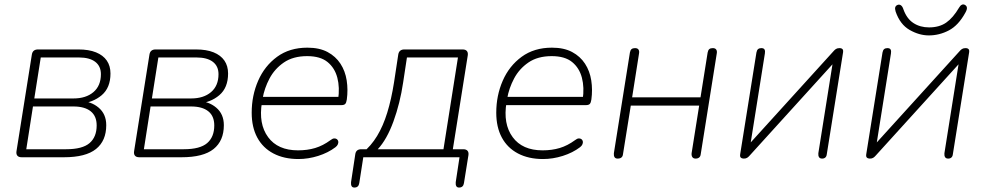

<svg xmlns="http://www.w3.org/2000/svg" viewBox="-20 -706 4423 862"><path d="M77 0Q64 0 58 -7Q52 -14 54 -27L123 -461Q125 -473 132 -478.5Q139 -484 150 -484H332Q379 -484 411 -471Q443 -458 459.5 -434Q476 -410 476 -376Q476 -312 436.5 -278.5Q397 -245 337 -240L339 -252Q388 -252 422.5 -223Q457 -194 457 -144Q457 -74 411 -37Q365 0 267 0ZM98 -36H277Q350 -36 382 -63.5Q414 -91 414 -143Q414 -185 387 -206.5Q360 -228 310 -228H128ZM134 -264H310Q366 -264 399.5 -292.5Q433 -321 433 -373Q433 -409 407.5 -428.5Q382 -448 334 -448H163Z M605 0Q592 0 586 -7Q580 -14 582 -27L651 -461Q653 -473 660 -478.5Q667 -484 678 -484H860Q907 -484 939 -471Q971 -458 987.5 -434Q1004 -410 1004 -376Q1004 -312 964.5 -278.5Q925 -245 865 -240L867 -252Q916 -252 950.5 -223Q985 -194 985 -144Q985 -74 939 -37Q893 0 795 0ZM626 -36H805Q878 -36 910 -63.5Q942 -91 942 -143Q942 -185 915 -206.5Q888 -228 838 -228H656ZM662 -264H838Q894 -264 927.5 -292.5Q961 -321 961 -373Q961 -409 935.5 -428.5Q910 -448 862 -448H691Z M1320 8Q1255 8 1207.5 -17Q1160 -42 1135 -88.5Q1110 -135 1110 -200Q1110 -277 1139 -343.5Q1168 -410 1224 -451Q1280 -492 1360 -492Q1414 -492 1450.5 -472.5Q1487 -453 1508.5 -420Q1530 -387 1536.5 -345Q1543 -303 1537 -259Q1535 -245 1530 -239.5Q1525 -234 1512 -234H1139L1145 -271H1517L1498 -259Q1506 -313 1494.5 -357Q1483 -401 1450.5 -427.5Q1418 -454 1359 -454Q1296 -454 1254.5 -425.5Q1213 -397 1190 -353.5Q1167 -310 1159 -264L1156 -246Q1140 -150 1183.5 -90.5Q1227 -31 1318 -31Q1360 -31 1395 -41.5Q1430 -52 1464 -77Q1473 -84 1480 -84.5Q1487 -85 1492 -81.5Q1497 -78 1498.5 -72Q1500 -66 1497 -58.5Q1494 -51 1486 -45Q1453 -20 1408.5 -6Q1364 8 1320 8Z M1571 136Q1562 136 1558.5 129.5Q1555 123 1556 112L1575 -13Q1578 -36 1602 -36H1646L1608 -20Q1646 -51 1673 -95.5Q1700 -140 1718.5 -200Q1737 -260 1749 -336L1768 -461Q1770 -473 1777 -478.5Q1784 -484 1795 -484H2057Q2070 -484 2076 -477Q2082 -470 2080 -457L2011 -23L1998 -36H2060Q2073 -36 2079 -29Q2085 -22 2083 -9L2063 116Q2060 136 2041 136Q2032 136 2028.5 129.5Q2025 123 2026 112L2043 0H1611L1593 116Q1590 136 1571 136ZM1676 -36H1971L2036 -448H1807L1790 -336Q1776 -242 1746.5 -161Q1717 -80 1676 -36Z M2418 8Q2353 8 2305.5 -17Q2258 -42 2233 -88.5Q2208 -135 2208 -200Q2208 -277 2237 -343.5Q2266 -410 2322 -451Q2378 -492 2458 -492Q2512 -492 2548.5 -472.5Q2585 -453 2606.5 -420Q2628 -387 2634.5 -345Q2641 -303 2635 -259Q2633 -245 2628 -239.5Q2623 -234 2610 -234H2237L2243 -271H2615L2596 -259Q2604 -313 2592.5 -357Q2581 -401 2548.5 -427.5Q2516 -454 2457 -454Q2394 -454 2352.5 -425.5Q2311 -397 2288 -353.5Q2265 -310 2257 -264L2254 -246Q2238 -150 2281.5 -90.5Q2325 -31 2416 -31Q2458 -31 2493 -41.5Q2528 -52 2562 -77Q2571 -84 2578 -84.5Q2585 -85 2590 -81.5Q2595 -78 2596.5 -72Q2598 -66 2595 -58.5Q2592 -51 2584 -45Q2551 -20 2506.5 -6Q2462 8 2418 8Z M2753 6Q2743 6 2739 -0.5Q2735 -7 2736 -18L2808 -470Q2810 -481 2815.5 -485.5Q2821 -490 2831 -490Q2842 -490 2846.5 -483.5Q2851 -477 2849 -466L2818 -269H3125L3157 -470Q3159 -481 3164.5 -485.5Q3170 -490 3180 -490Q3191 -490 3195.5 -483.5Q3200 -477 3198 -466L3126 -14Q3125 -4 3119 1Q3113 6 3103 6Q3093 6 3088.5 -0.5Q3084 -7 3085 -18L3119 -232H2812L2777 -14Q2776 -4 2770 1Q2764 6 2753 6Z M3320 6Q3314 6 3309.5 4Q3305 2 3303.5 -2Q3302 -6 3303 -13L3376 -470Q3378 -481 3383.5 -485.5Q3389 -490 3398 -490Q3409 -490 3412.5 -483.5Q3416 -477 3414 -466L3345 -32H3319L3722 -476Q3727 -482 3733 -486Q3739 -490 3749 -490Q3755 -490 3759 -488Q3763 -486 3764.5 -482Q3766 -478 3765 -471L3692 -14Q3691 -4 3685.5 1Q3680 6 3671 6Q3661 6 3657 -0.5Q3653 -7 3654 -18L3723 -452H3749L3346 -8Q3341 -2 3335 2Q3329 6 3320 6Z M3886 6Q3880 6 3875.5 4Q3871 2 3869.5 -2Q3868 -6 3869 -13L3942 -470Q3944 -481 3949.5 -485.5Q3955 -490 3964 -490Q3975 -490 3978.5 -483.5Q3982 -477 3980 -466L3911 -32H3885L4288 -476Q4293 -482 4299 -486Q4305 -490 4315 -490Q4321 -490 4325 -488Q4329 -486 4330.5 -482Q4332 -478 4331 -471L4258 -14Q4257 -4 4251.5 1Q4246 6 4237 6Q4227 6 4223 -0.5Q4219 -7 4220 -18L4289 -452H4315L3912 -8Q3907 -2 3901 2Q3895 6 3886 6ZM4150 -547Q4107 -547 4064 -571.5Q4021 -596 4001 -654Q3997 -667 3999.5 -674Q4002 -681 4010 -684Q4018 -687 4025 -682Q4032 -677 4036 -664Q4051 -622 4081 -602.5Q4111 -583 4151 -583Q4197 -583 4228 -604.5Q4259 -626 4286 -672Q4291 -681 4298 -684.5Q4305 -688 4312 -684Q4320 -680 4321 -671.5Q4322 -663 4314 -649Q4283 -592 4240 -569.5Q4197 -547 4150 -547Z"/></svg>

Font: Nunito ExtraLight
Style: Italic
Weight: 200
Italic angle: -9°
Designer: Vernon Adams
Foundry: Vernon Adams
Version: Version 3.602